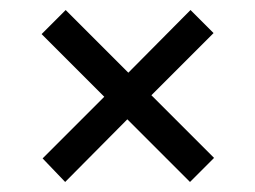

<svg xmlns="http://www.w3.org/2000/svg" viewBox="-20 -449 509 383"><path d="M110 -86 65 -133 188 -256 63 -381 111 -429 236 -304 360 -429 406 -383 282 -259 407 -134 359 -86 234 -211Z"/></svg>

Font: Archivo ExtraCondensed
Style: Regular
Weight: 400
Width: 2
Designer: Hector Gatti
Foundry: Omnibus-Type
Version: Version 2.001